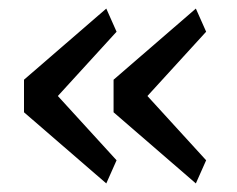

<svg xmlns="http://www.w3.org/2000/svg" viewBox="-20 -508 553 448"><path d="M461 -134 324 -284 461 -434 437 -488 245 -322V-246L437 -80ZM252 -134 115 -284 252 -434 228 -488 36 -322V-246L228 -80Z"/></svg>

Font: IBM Plex Devanagari
Style: Regular
Weight: 400
Designer: Mike Abbink, Paul van der Laan, Pieter van Rosmalen, Erin McLaughlin
Foundry: Bold Monday
Version: Version 1.0